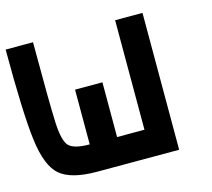

<svg xmlns="http://www.w3.org/2000/svg" viewBox="-93 -736 935 847"><g transform="rotate(-15 375.0 -312.5)"><path d="M500 -625H625V0H250Q132.8 0 82 -43Q31.2 -85.9 15.6 -210.9Q0 -335.9 0 -625H125Q125 -343.8 128.9 -257.8Q132.8 -171.9 156.2 -148.4Q179.7 -125 250 -125V-375H375V-125H500Z"/></g></svg>

Font: CraftyPE
Style: Regular
Weight: 400
Designer: Erek Butcher
Foundry: Haunted Coop
Version: Version 0.018;April 4, 2024;FontCreator 15.0.0.2962 64-bit